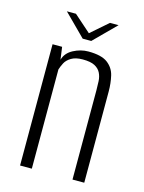

<svg xmlns="http://www.w3.org/2000/svg" viewBox="-100 -696 567 757"><g transform="rotate(15 183.0 -317.5)"><path d="M57 0V-495H96L103 -444Q111 -473 140.5 -488.5Q170 -504 201 -504Q255 -504 280 -485Q305 -466 312 -436Q319 -406 319 -372V0H271V-364Q271 -383 270 -401.5Q269 -420 261.5 -435Q254 -450 237 -459Q220 -468 188 -468Q159 -468 141.5 -457.5Q124 -447 116.5 -432.5Q109 -418 105 -405V0ZM166 -547 78 -635H115L184 -574L254 -635H289L201 -547Z"/></g></svg>

Font: Alumni Sans Light
Style: Regular
Weight: 300
Version: Version 1.018